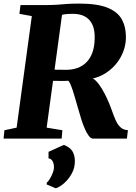

<svg xmlns="http://www.w3.org/2000/svg" viewBox="-25 -771 756 1068"><path d="M-5 0 -0.5 -46.5 67.5 -61 152 -681.5 83 -694 89 -743H239Q271.5 -743 295.8 -745Q320 -747 347.2 -749Q374.5 -751 415.5 -751Q515.5 -751 572 -728.5Q628.5 -706 652 -664.2Q675.5 -622.5 675.5 -565Q675.5 -505 645.2 -451.2Q615 -397.5 561.5 -363.5Q508 -329.5 437 -327.5L475 -338Q492 -338.5 509.2 -320.8Q526.5 -303 542.2 -276.5Q558 -250 570.2 -223.2Q582.5 -196.5 589.5 -177.5Q599 -152 607.5 -128.8Q616 -105.5 626.2 -87.2Q636.5 -69 650.8 -58.5Q665 -48 686.5 -47L681 0H492Q480.5 0 468.8 -15.5Q457 -31 446.8 -54.8Q436.5 -78.5 428.5 -103.5Q418 -137 408.2 -171.5Q398.5 -206 389.2 -237.2Q380 -268.5 371.5 -291Q363 -313.5 355 -322Q350.5 -321.5 339.2 -321Q328 -320.5 313.5 -320.8Q299 -321 285 -321.2Q271 -321.5 261 -321.5L267.5 -384Q275.5 -383.5 288.2 -383.2Q301 -383 314.5 -383Q328 -383 339.2 -382.8Q350.5 -382.5 355 -383Q391.5 -385 419.2 -398.5Q447 -412 466 -436.2Q485 -460.5 494 -495Q503 -529.5 501.5 -574Q499.5 -633 468.5 -663.5Q437.5 -694 381 -694Q371.5 -694 356.8 -693.5Q342 -693 326.2 -690Q310.5 -687 298 -680.5L324 -718L234.5 -61L322 -46.5L318 0ZM234.5 255 235.5 244.5Q243 239 252.5 223.5Q262 208 269 189.2Q276 170.5 275 154Q274.5 138.5 267.2 125.2Q260 112 245 110V73.5L330 35Q363.5 47.5 377.5 69.8Q391.5 92 391.5 126Q391.5 162.5 374.5 193.8Q357.5 225 333 246.8Q308.5 268.5 285.5 276.5Z"/></svg>

Font: Merriweather 36pt Black
Style: Italic
Weight: 900
Italic angle: -7.8°
Version: Version 2.101